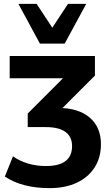

<svg xmlns="http://www.w3.org/2000/svg" viewBox="-20 -780 569 991"><path d="M236 191Q164 191 105.5 175.5Q47 160 5 131L47 27Q81 51 124.5 64Q168 77 216 77Q285 77 318.5 51Q352 25 352 -26Q352 -74 318 -99Q284 -124 216 -124H123V-194L337 -408V-376H30V-491H470V-390L272 -192L222 -223H280Q384 -223 442.5 -173.5Q501 -124 501 -36Q501 33 468.5 84Q436 135 376.5 163Q317 191 236 191ZM186 -555 75 -760H169L250 -637L331 -760H425L314 -555Z"/></svg>

Font: Nunito Sans 12pt ExtraLight 12pt ExtraBold
Style: Regular
Weight: 800
Version: Version 3.101;gftools[0.9.27]